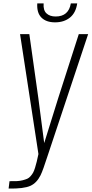

<svg xmlns="http://www.w3.org/2000/svg" viewBox="-20 -1009 535 1122"><path d="M301.8 -878.4Q250 -878.4 222.2 -906.2Q194.3 -934.1 197.8 -989.3H234.9Q231.9 -949.2 251.5 -930.9Q271 -912.6 305.2 -912.6Q380.9 -912.6 394 -989.3H431.2Q423.3 -934.1 388.7 -906.2Q354 -878.4 301.8 -878.4ZM30.3 92.8 35.6 49.8Q61 50.3 79.3 49.3Q97.7 48.3 113.3 44.2Q128.9 40 139.2 35.6Q149.4 31.2 158.7 20.5Q168 9.8 173.3 0.2Q178.7 -9.3 184.8 -28.6Q190.9 -47.9 194.6 -64Q198.2 -80.1 204.6 -108.9L97.2 -809.6H151.4L204.1 -435.5L238.3 -172.9L320.8 -437.5L440.4 -809.6H495.1L260.3 -104.5Q230.5 -11.7 216.8 15.6Q194.3 60.1 158.2 76.7Q118.2 94.7 30.3 92.8Z"/></svg>

Font: Oswald
Style: Extra-Light
Weight: 200
Designer: Vernon Adams
Foundry: Vernon Adams
Version: 3.0; ttfautohint (v0.94.23-7a4d-dirty) -l 8 -r 50 -G 200 -x 